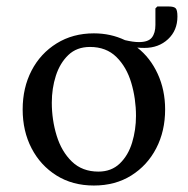

<svg xmlns="http://www.w3.org/2000/svg" viewBox="-20 -563 580 593"><path d="M270 10Q204 10 154.5 -21Q105 -52 77.5 -105Q50 -158 50 -225Q50 -292 77.5 -345Q105 -398 155 -429Q205 -460 270 -460Q322 -460 366 -439Q379 -436 389.5 -434.5Q400 -433 409 -433Q438 -433 449 -447Q460 -461 460 -486V-537L466 -543H501Q517 -543 522.5 -537.5Q528 -532 528 -512Q528 -469 499 -442Q470 -415 426 -415Q414 -415 404 -416Q444 -385 467 -335Q490 -285 490 -225Q490 -158 462.5 -105Q435 -52 385.5 -21Q336 10 270 10ZM284 -33Q324 -33 350 -58Q376 -83 388 -122.5Q400 -162 400 -205Q400 -258 385.5 -307Q371 -356 339.5 -387Q308 -418 258 -418Q217 -418 191 -393Q165 -368 152.5 -329Q140 -290 140 -246Q140 -193 155 -144Q170 -95 202 -64Q234 -33 284 -33Z"/></svg>

Font: Spectral
Style: Regular
Weight: 400
Designer: Jean-Baptiste Levee
Foundry: Production Type
Version: Version 2.001